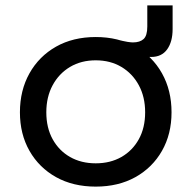

<svg xmlns="http://www.w3.org/2000/svg" viewBox="-20 -683 711 713"><path d="M335.5 10Q251.5 10 188.2 -25.2Q125 -60.5 89.5 -122.8Q54 -185 54 -266Q54 -347.5 89.5 -410.8Q125 -474 188.2 -509.8Q251.5 -545.5 335.5 -545.5Q419.5 -545.5 482.8 -509.8Q546 -474 581.5 -410.8Q617 -347.5 617 -266Q617 -185 581.5 -122.8Q546 -60.5 482.8 -25.2Q419.5 10 335.5 10ZM335.5 -76.5Q389.5 -76.5 430.8 -100Q472 -123.5 495.5 -166Q519 -208.5 519 -266Q519 -323 495.5 -366.5Q472 -410 430.8 -434.5Q389.5 -459 335.5 -459Q281.5 -459 240.2 -434.5Q199 -410 175.5 -366.5Q152 -323 152 -266Q152 -208.5 175.5 -166Q199 -123.5 240.2 -100Q281.5 -76.5 335.5 -76.5ZM621 -663V-575Q621 -528 600.8 -499.8Q580.5 -471.5 541.5 -471.5Q540.5 -471.5 539.2 -471.5Q538 -471.5 536.5 -472L497.5 -418L408.5 -537.5Q440.5 -529.5 453.5 -527.5Q466.5 -525.5 473.5 -525.5Q499.5 -525.5 513.2 -538Q527 -550.5 527 -584.5V-663Z"/></svg>

Font: Hepta Slab Medium
Style: Regular
Weight: 500
Designer: Michael LaGattuta
Foundry: Michael LaGattuta
Version: Version 1.102